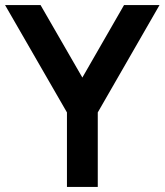

<svg xmlns="http://www.w3.org/2000/svg" viewBox="-20 -740 652 760"><path d="M245 0H367V-295L611.5 -720H471L306 -433L140.5 -720H0L245 -295Z"/></svg>

Font: Eudonet
Style: Bold
Weight: 700
Designer: Mikhail Sharanda
Foundry: Mikhail Sharanda
Version: Version 4.503;Glyphs 3.1.2 (3151)